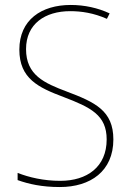

<svg xmlns="http://www.w3.org/2000/svg" viewBox="-20 -744 527 774"><path d="M437 -182C437 -298 363 -332 249 -375C159 -409 85 -441 85 -546C85 -648 162 -699 263 -699C307 -699 357 -692 411 -668L422 -690C375 -712 321 -724 265 -724C147 -724 58 -664 58 -544C58 -427 135 -391 236 -353C346 -311 410 -280 410 -182C410 -71 331 -15 223 -15C156 -15 97 -29 51 -47V-18C96 -2 149 10 221 10C345 10 437 -54 437 -182Z"/></svg>

Font: Noto Sans Gujarati UI SemiCondensed Thin
Style: Regular
Weight: 100
Width: 4
Designer: Jelle Bosma - Monotype Design Team, Universal Thirst
Foundry: Monotype Imaging Inc.
Version: Version 2.106